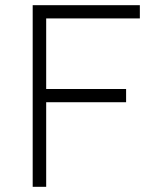

<svg xmlns="http://www.w3.org/2000/svg" viewBox="-20 -720 625 740"><path d="M106 0V-700H519V-649H158V-377H466V-326H158V0Z"/></svg>

Font: Readex Pro ExtraLight
Style: Regular
Weight: 200
Designer: Bonnie Shaver-Troup, Thomas Jockin
Foundry: Lexend
Version: Version 1.203; ttfautohint (v1.8.3)